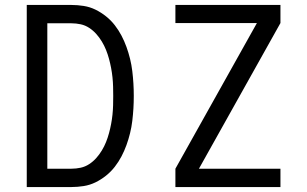

<svg xmlns="http://www.w3.org/2000/svg" viewBox="-20 -755 1240 775"><path d="M88 0V-735H268Q293 -735 318 -731Q343 -727 365.5 -716Q388 -705 408 -689Q428 -673 443.5 -653Q459 -633 470.5 -611Q482 -589 490.5 -565.5Q499 -542 505 -517.5Q511 -493 514 -468Q517 -443 518.5 -418Q520 -393 520 -368Q520 -342 518.5 -317Q517 -292 514 -267Q511 -242 505 -217.5Q499 -193 490.5 -169.5Q482 -146 470.5 -124Q459 -102 443.5 -82Q428 -62 408 -46Q388 -30 365.5 -19Q343 -8 318 -4Q293 0 268 0ZM268 -74Q287 -74 305.5 -78Q324 -82 340 -92.5Q356 -103 368.5 -117Q381 -131 391 -147.5Q401 -164 408 -181.5Q415 -199 420 -217.5Q425 -236 428.5 -254.5Q432 -273 434 -292Q436 -311 436.5 -330Q437 -349 437 -368Q437 -386 436.5 -405Q436 -424 434 -443Q432 -462 428.5 -480.5Q425 -499 420 -517.5Q415 -536 408 -553.5Q401 -571 391 -587.5Q381 -604 368.5 -618Q356 -632 340 -642.5Q324 -653 305.5 -657Q287 -661 268 -661H171V-74ZM688 0V-74L1017 -662H688V-735H1112V-662L783 -74H1112V0Z"/></svg>

Font: Zed Sans Extended
Style: Regular
Weight: 400
Width: 7
Designer: Belleve Invis
Foundry: Belleve Invis
Version: Version 1.0.0; ttfautohint (v1.8.4)